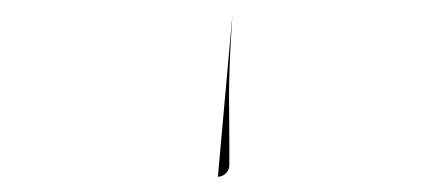

<svg xmlns="http://www.w3.org/2000/svg" viewBox="-20 -185 580 252"><path d="M266 47C273.9 47 281 39.9 281 32V2C281 -58.1 278.9 -73.3 285 -165Z"/></svg>

Font: MewTooHand
Style: Regular
Weight: 400
Designer: Mew Too, Robert Jablonski
Version: Version 0.77